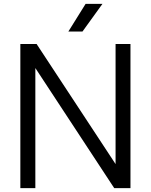

<svg xmlns="http://www.w3.org/2000/svg" viewBox="-20 -966 774 986"><path d="M84.5 0V-740H168L593.5 -93H573.5V-740H650V0H566.5L141.5 -647H161.5V0ZM331 -804 419.5 -946H506L403.5 -804Z"/></svg>

Font: Encode Sans SC
Style: Regular
Weight: 400
Version: Version 3.002